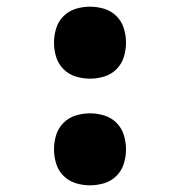

<svg xmlns="http://www.w3.org/2000/svg" viewBox="-20 -548 540 576"><path d="M250 8Q228 8 207 1.5Q186 -5 170.5 -20.5Q155 -36 148.5 -57Q142 -78 142 -100Q142 -122 148.5 -143Q155 -164 170.5 -179.5Q186 -195 207 -201.5Q228 -208 250 -208Q272 -208 293 -201.5Q314 -195 329.5 -179.5Q345 -164 351.5 -143Q358 -122 358 -100Q358 -78 351.5 -57Q345 -36 329.5 -20.5Q314 -5 293 1.5Q272 8 250 8ZM250 -312Q228 -312 207 -318.5Q186 -325 170.5 -340.5Q155 -356 148.5 -377Q142 -398 142 -420Q142 -442 148.5 -463Q155 -484 170.5 -499.5Q186 -515 207 -521.5Q228 -528 250 -528Q272 -528 293 -521.5Q314 -515 329.5 -499.5Q345 -484 351.5 -463Q358 -442 358 -420Q358 -398 351.5 -377Q345 -356 329.5 -340.5Q314 -325 293 -318.5Q272 -312 250 -312Z"/></svg>

Font: Iosevka Term Curly Heavy
Style: Regular
Weight: 900
Designer: Belleve Invis
Foundry: Belleve Invis
Version: Version 32.3.0